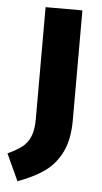

<svg xmlns="http://www.w3.org/2000/svg" viewBox="-101 -565 435 821"><g transform="rotate(5 116.5 -155.0)"><path d="M219 -60Q219 23 192.5 77Q166 131 120.5 163.5Q75 196 6 221L-47 106Q-8 88 14 71Q36 54 48.5 25.5Q61 -3 61 -50V-531H219Z"/></g></svg>

Font: Statis Sans
Style: Bold
Weight: 700
Designer: bBox Type GmbH
Foundry: bBox Type GmbH
Version: Version 1.000